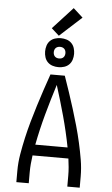

<svg xmlns="http://www.w3.org/2000/svg" viewBox="-72 -1235 745 1280"><g transform="rotate(5 300.0 -594.5)"><path d="M88 0V-74Q88 -131 97.5 -187Q107 -243 119.5 -298.5Q132 -354 147.5 -409Q163 -464 180 -518.5Q197 -573 215 -627Q233 -681 252 -735H348Q367 -681 385 -627Q403 -573 420 -518.5Q437 -464 452.5 -409Q468 -354 480.5 -298.5Q493 -243 502.5 -187Q512 -131 512 -74V0H429V-74Q429 -102 426.5 -130Q424 -158 420 -187H180Q176 -158 173.5 -130Q171 -102 171 -74V0ZM408 -260Q388 -364 360 -466Q332 -568 300 -669Q268 -568 240 -466Q212 -364 192 -260ZM300 -788Q280 -788 261 -794Q242 -800 228.5 -813.5Q215 -827 209 -846Q203 -865 203 -885Q203 -905 209 -924Q215 -943 228.5 -956.5Q242 -970 261 -976Q280 -982 300 -982Q320 -982 339 -976Q358 -970 371.5 -956.5Q385 -943 391 -924Q397 -905 397 -885Q397 -865 391 -846Q385 -827 371.5 -813.5Q358 -800 339 -794Q320 -788 300 -788ZM300 -846Q308 -846 315.5 -848.5Q323 -851 328.5 -856.5Q334 -862 336.5 -869.5Q339 -877 339 -885Q339 -893 336.5 -900.5Q334 -908 328.5 -913.5Q323 -919 315.5 -921.5Q308 -924 300 -924Q292 -924 284.5 -921.5Q277 -919 271.5 -913.5Q266 -908 263.5 -900.5Q261 -893 261 -885Q261 -877 263.5 -869.5Q266 -862 271.5 -856.5Q277 -851 284.5 -848.5Q292 -846 300 -846ZM285 -997 234 -1043 368 -1189 432 -1131Z"/></g></svg>

Font: Zed Mono Extended
Style: Regular
Weight: 400
Width: 7
Monospace: yes
Designer: Belleve Invis
Foundry: Belleve Invis
Version: Version 1.0.0; ttfautohint (v1.8.4)